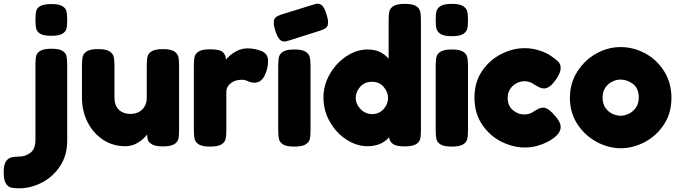

<svg xmlns="http://www.w3.org/2000/svg" viewBox="-152 -794 3682 1040"><path d="M40 -687Q40 -717 44 -734Q48 -751 67 -761.5Q86 -772 127 -772Q166 -772 184.5 -761.5Q203 -751 207.5 -734.5Q212 -718 212 -689V-683Q212 -654 207.5 -637.5Q203 -621 184.5 -610.5Q166 -600 125 -600Q85 -600 66.5 -611Q48 -622 44 -639Q40 -656 40 -687ZM212 -443V-31Q212 48 173 106.5Q134 165 74 195.5Q14 226 -47 226Q-77 226 -93.5 221.5Q-110 217 -121 198.5Q-132 180 -132 139Q-132 101 -121 82.5Q-110 64 -92 59Q-74 54 -45 54Q-16 54 12 34Q40 14 40 -38V-450Q40 -477 44.5 -493Q49 -509 68 -519.5Q87 -530 127 -530Q167 -530 185.5 -519Q204 -508 208 -491Q212 -474 212 -443Z M292 -265V-440Q292 -471 296.5 -488.5Q301 -506 320 -517Q339 -528 380 -528Q421 -528 440 -516.5Q459 -505 463.5 -487.5Q468 -470 468 -439V-264Q468 -223 491.5 -200Q515 -177 555 -177Q594 -177 618.5 -201Q643 -225 643 -264V-441Q643 -472 647.5 -489Q652 -506 671 -517Q690 -528 731 -528Q772 -528 790.5 -516.5Q809 -505 813.5 -488Q818 -471 818 -440V-86Q818 -56 813.5 -39.5Q809 -23 790 -12Q771 -1 730 -1Q691 -1 672.5 -11.5Q654 -22 649.5 -35Q645 -48 645 -66Q645 -64 628.5 -47Q612 -30 585.5 -16Q559 -2 526 -2Q459 -2 405.5 -37.5Q352 -73 322 -133Q292 -193 292 -265Z M1226 -346Q1214 -346 1206 -348.5Q1198 -351 1191 -354Q1175 -362 1158 -362Q1121 -362 1097.5 -343Q1074 -324 1074 -297V-87Q1074 -56 1069.5 -39Q1065 -22 1046 -11Q1027 0 985 0Q944 0 925.5 -11.5Q907 -23 902.5 -40.5Q898 -58 898 -89V-440Q898 -471 902.5 -488Q907 -505 926 -516Q945 -527 986 -527Q1041 -527 1056.5 -510Q1072 -493 1072 -471Q1072 -473 1089 -489Q1106 -505 1132 -518.5Q1158 -532 1190 -532Q1228 -532 1264 -517.5Q1300 -503 1300 -465Q1300 -422 1281 -384Q1262 -346 1226 -346Z M1415 -575Q1395 -569 1388 -569Q1373 -569 1361.5 -582Q1350 -595 1339 -628Q1331 -652 1331 -671Q1331 -692 1341.5 -700.5Q1352 -709 1374 -716L1539 -767Q1543 -768 1552.5 -771Q1562 -774 1569 -774Q1584 -774 1595.5 -761Q1607 -748 1617 -715Q1625 -691 1625 -673Q1625 -652 1614.5 -643.5Q1604 -635 1582 -628L1418 -576ZM1443 -526Q1484 -526 1502.5 -514.5Q1521 -503 1525.5 -485.5Q1530 -468 1530 -437V-87Q1530 -56 1525.5 -39Q1521 -22 1502 -11Q1483 0 1442 0Q1401 0 1382.5 -11Q1364 -22 1359.5 -39.5Q1355 -57 1355 -88V-439Q1355 -470 1359.5 -487Q1364 -504 1383 -515Q1402 -526 1443 -526Z M2128 -685V-88Q2128 -57 2123.5 -40Q2119 -23 2100 -12Q2081 -1 2039 -1Q1996 -1 1977.5 -13.5Q1959 -26 1955 -50Q1913 -2 1838 -2Q1780 -2 1724.5 -38Q1669 -74 1634.5 -134.5Q1600 -195 1600 -266Q1600 -333 1635 -393.5Q1670 -454 1725.5 -490Q1781 -526 1838 -526Q1881 -526 1909.5 -510.5Q1938 -495 1953 -476V-686Q1953 -717 1957.5 -734Q1962 -751 1981 -762Q2000 -773 2041 -773Q2082 -773 2100.5 -762Q2119 -751 2123.5 -733.5Q2128 -716 2128 -685ZM1950 -263Q1950 -295 1926.5 -323Q1903 -351 1863 -351Q1823 -351 1799 -324Q1775 -297 1775 -263Q1775 -230 1801 -203Q1827 -176 1864 -176Q1901 -176 1925.5 -203Q1950 -230 1950 -263Z M2208 -686Q2208 -717 2212.5 -734Q2217 -751 2236 -762Q2255 -773 2296 -773Q2337 -773 2355.5 -761.5Q2374 -750 2378.5 -733Q2383 -716 2383 -685Q2383 -654 2378.5 -637Q2374 -620 2355 -609Q2336 -598 2295 -598Q2254 -598 2235.5 -609.5Q2217 -621 2212.5 -638Q2208 -655 2208 -686ZM2296 -526Q2337 -526 2355.5 -514.5Q2374 -503 2378.5 -485.5Q2383 -468 2383 -437V-87Q2383 -56 2378.5 -39Q2374 -22 2355 -11Q2336 0 2295 0Q2254 0 2235.5 -11Q2217 -22 2212.5 -39.5Q2208 -57 2208 -88V-439Q2208 -470 2212.5 -487Q2217 -504 2236 -515Q2255 -526 2296 -526Z M2789 -211Q2804 -211 2821 -199Q2838 -187 2862 -158Q2885 -129 2885 -106Q2885 -68 2830 -35Q2830 -34 2809.5 -23.5Q2789 -13 2758 -4Q2727 5 2690 5Q2628 5 2565 -26Q2502 -57 2460 -118.5Q2418 -180 2418 -266Q2418 -350 2460 -410.5Q2502 -471 2564.5 -502Q2627 -533 2688 -533Q2726 -533 2758 -524Q2790 -515 2810.5 -504Q2831 -493 2831 -492Q2858 -474 2871.5 -460.5Q2885 -447 2885 -426Q2885 -402 2864 -370Q2844 -340 2827.5 -327.5Q2811 -315 2795 -315Q2783 -315 2770.5 -320.5Q2758 -326 2741 -337Q2740 -338 2733.5 -342Q2727 -346 2715.5 -350Q2704 -354 2688 -354Q2668 -354 2647.5 -344Q2627 -334 2612.5 -313.5Q2598 -293 2598 -264Q2598 -221 2626 -197.5Q2654 -174 2686 -174Q2702 -174 2713.5 -177.5Q2725 -181 2731.5 -185Q2738 -189 2739 -190Q2756 -201 2767 -206Q2778 -211 2789 -211Z M3485 -264Q3485 -181 3444 -119Q3403 -57 3339.5 -24Q3276 9 3211 9Q3144 9 3080.5 -25Q3017 -59 2976 -121Q2935 -183 2935 -263Q2935 -343 2975 -406Q3015 -469 3078 -504Q3141 -539 3209 -539Q3280 -539 3343.5 -504.5Q3407 -470 3446 -407Q3485 -344 3485 -264ZM3308 -266Q3308 -315 3277 -339Q3246 -363 3208 -363Q3188 -363 3165.5 -352.5Q3143 -342 3127.5 -320Q3112 -298 3112 -265Q3112 -231 3128 -209Q3144 -187 3166.5 -177Q3189 -167 3209 -167Q3229 -167 3252 -177Q3275 -187 3291.5 -209.5Q3308 -232 3308 -266Z"/></svg>

Font: Fredoka One
Style: Regular
Weight: 400
Designer: Milena B. Brandão, Ben Nathan
Version: Version 2.000; ttfautohint (v1.5.33-1714) -l 8 -r 50 -G 200 